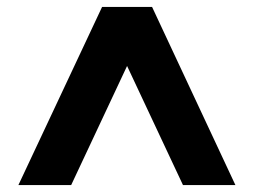

<svg xmlns="http://www.w3.org/2000/svg" viewBox="-20 -720 731 553"><path d="M33 -187 274 -700H418L658 -187H507L346 -530L185 -187Z"/></svg>

Font: DM Sans 17pt Black
Style: Regular
Weight: 900
Version: Version 4.004;gftools[0.9.30]